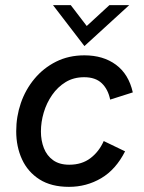

<svg xmlns="http://www.w3.org/2000/svg" viewBox="-20 -717 560 746"><path d="M248 9Q179 9 133.5 -20Q88 -49 65.5 -98Q43 -147 43 -207Q43 -264 61 -316.5Q79 -369 114 -411Q149 -453 198 -477.5Q247 -502 308 -502Q381 -502 430.5 -465.5Q480 -429 496 -358L408 -330Q400 -370 375.5 -393.5Q351 -417 307 -417Q266 -417 235 -398Q204 -379 182.5 -348Q161 -317 150 -280Q139 -243 139 -206Q139 -171 150.5 -141.5Q162 -112 186.5 -94.5Q211 -77 249 -77Q298 -77 331.5 -102.5Q365 -128 383 -169L466 -129Q430 -58 373 -24.5Q316 9 248 9ZM308 -538 186 -697H255L317 -616L405 -697H482Z"/></svg>

Font: Hanken Grotesk Medium
Style: Italic
Weight: 500
Italic angle: -8°
Designer: Alfredo Marco Pradil
Foundry: Hanken Design Co.
Version: Version 3.013